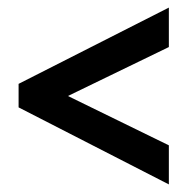

<svg xmlns="http://www.w3.org/2000/svg" viewBox="-20 -610 497 506"><path d="M425 -124 29 -327V-389L425 -590V-486L159 -357L425 -227Z"/></svg>

Font: Noto Sans Khmer UI ExtraCondensed SemiBold
Style: Regular
Weight: 600
Width: 2
Designer: Danh Hong and the Monotype Design Team
Foundry: Monotype Imaging Inc.
Version: Version 2.002; ttfautohint (v1.8.4.7-5d5b)